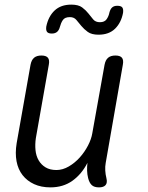

<svg xmlns="http://www.w3.org/2000/svg" viewBox="-20 -800 640 830"><path d="M408 10Q387 10 376.5 0Q366 -10 361 -30Q357 -46 356.5 -62.5Q356 -79 358 -96Q333 -47 293 -18.5Q253 10 198 10Q158 10 127.5 -4Q97 -18 77.5 -43Q58 -68 51.5 -103Q45 -138 52 -181L112 -520Q116 -541 127.5 -550.5Q139 -560 159 -560Q179 -560 187 -550.5Q195 -541 191 -520L135 -203Q131 -176 133.5 -151Q136 -126 147 -107Q158 -88 177 -76.5Q196 -65 224 -65Q251 -65 277.5 -80.5Q304 -96 325 -119.5Q346 -143 360.5 -171Q375 -199 379 -224L432 -520Q436 -541 447.5 -550.5Q459 -560 479 -560Q499 -560 507 -550.5Q515 -541 511 -520L437 -96Q434 -80 435 -63Q436 -46 440 -30Q445 -10 436.5 0Q428 10 408 10ZM239 -684Q235 -669 226.5 -662Q218 -655 204 -655Q189 -655 183.5 -662Q178 -669 180 -685Q189 -729 216 -754.5Q243 -780 288 -780Q319 -780 335 -768Q351 -756 362 -742Q373 -728 383 -716Q393 -704 412 -704Q432 -704 441 -717Q450 -730 453 -746Q457 -761 465 -768Q473 -775 487 -775Q503 -775 508.5 -768Q514 -761 512 -745Q504 -702 477.5 -676Q451 -650 406 -650Q376 -650 359.5 -662Q343 -674 331.5 -688Q320 -702 310 -714Q300 -726 282 -726Q260 -726 251.5 -713Q243 -700 239 -684Z"/></svg>

Font: Maple Mono Light
Style: Italic
Weight: 300
Italic angle: -10°
Monospace: yes
Designer: subframe7536
Version: Version 7.000